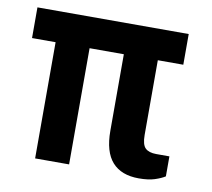

<svg xmlns="http://www.w3.org/2000/svg" viewBox="-65 -610 762 690"><g transform="rotate(10 315.5 -265.0)"><path d="M18 -536H570V-424H477V-151Q477 -116 490 -103.5Q503 -91 530 -91H578V-18Q564 -9 541 -1.5Q518 6 483 6Q419 6 386 -31Q353 -68 353 -145V-424H228V0H104V-424H18Z"/></g></svg>

Font: Exo Thin SemiBold
Style: Regular
Weight: 600
Version: Version 2.000